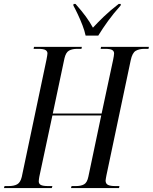

<svg xmlns="http://www.w3.org/2000/svg" viewBox="-49 -951 773 971"><path d="M-29 0 -26 -10H-5Q22 -10 38 -19Q54 -28 61 -56L186 -649Q188 -660 189.5 -668.5Q191 -677 191 -681Q191 -692 181 -698Q171 -704 143 -704H121L123 -714H365L363 -704H342Q316 -704 300 -695Q284 -686 277 -656L218 -377H465L523 -648Q525 -660 526.5 -667Q528 -674 528 -681Q528 -692 518.5 -698Q509 -704 483 -704H460L462 -714H704L702 -704H682Q655 -704 637.5 -694Q620 -684 612 -646L489 -63Q488 -55 486.5 -49Q485 -43 485 -38Q485 -22 497 -16Q509 -10 534 -10H555L553 0H310L313 -10H335Q361 -10 376.5 -19Q392 -28 398 -58L463 -367H216L150 -58Q149 -52 148 -45.5Q147 -39 147 -34Q147 -21 158 -15.5Q169 -10 194 -10H216L213 0ZM384 -771Q379 -795 368 -823.5Q357 -852 344.5 -878.5Q332 -905 322 -923L323 -931H333Q365 -895 385 -867.5Q405 -840 421 -811Q444 -836 475.5 -866.5Q507 -897 551 -931H562L561 -923Q525 -883 497.5 -845Q470 -807 448 -771Z"/></svg>

Font: Noto Serif Display ExtraCondensed
Style: Italic
Weight: 400
Width: 2
Italic angle: -12°
Designer: Monotype Design Team
Foundry: Monotype Imaging Inc.
Version: Version 2.009